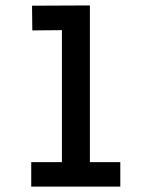

<svg xmlns="http://www.w3.org/2000/svg" viewBox="-20 -687 540 707"><path d="M99 -575 98 -666 311 -667V-90H423V0H95V-90H208V-576Z"/></svg>

Font: Lekton
Style: Bold
Weight: 700
Designer: Paolo Mazzetti, Luciano Perondi, Raffaele Flato, Elena Papassissa, Emilio Macchia, Michela Povoleri, Tobias Seemiller, R
Version: Version 34.000